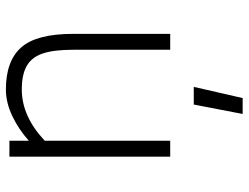

<svg xmlns="http://www.w3.org/2000/svg" viewBox="-116 -482 844 652"><g transform="rotate(-90 306.0 -156.0)"><path d="M100 0ZM517 -330V0H463V-330Q463 -395 450.5 -432.5Q438 -470 408.5 -487Q379 -504 328 -504Q237 -504 154 -426V0H100V-546H154V-480Q193 -515 238.5 -536.5Q284 -558 328 -558Q425 -558 471 -506Q517 -454 517 -330ZM277 80H337L299 246H245Z"/></g></svg>

Font: Biryani UltraLight
Style: Regular
Weight: 250
Designer: Dan Reynolds and Mathieu Réguer
Foundry: Dan Reynolds and Mathieu Réguer
Version: Version 1.003; ttfautohint (v1.1) -l 5 -r 5 -G 72 -x 0 -D la